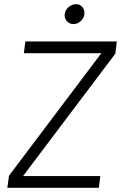

<svg xmlns="http://www.w3.org/2000/svg" viewBox="-20 -898 578 917"><path d="M15 -1 23 -59 464 -644H94L101 -700H538L531 -642L90 -57H459L452 -1ZM331 -783Q312 -783 299.5 -797Q287 -811 289 -830Q291 -850 307.5 -864Q324 -878 343 -878Q362 -878 373.5 -864Q385 -850 383 -830Q381 -811 365.5 -797Q350 -783 331 -783Z"/></svg>

Font: Inclusive Sans Light
Style: Italic
Weight: 300
Italic angle: -7°
Designer: Olivia King
Foundry: Olivia King
Version: Version 2.004